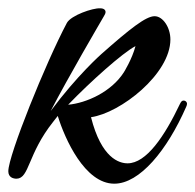

<svg xmlns="http://www.w3.org/2000/svg" viewBox="-87 -419 470 462"><path d="M163 -380C165 -383 167 -387 167 -390C167 -395 163 -399 154 -399C136 -400 84 -382 74 -364C23 -268 -67 -45 -67 -7C-67 8 -55 11 -47 11C-16 10 -21 -48 41 -126C44 -130 48 -135 52 -140C69 -85 117 23 188 23C249 23 315 -57 361 -162C362 -164 363 -167 363 -169C363 -174 359 -177 355 -177C351 -177 349 -175 346 -169C309 -91 265 -26 220 -26C200 -26 157 -38 132 -137C203 -147 323 -241 323 -324C323 -353 305 -380 285 -380C264 -380 226 -350 157 -289C157 -289 99 -238 35 -152C77 -233 152 -361 163 -380ZM239 -308C231 -277 211 -245 211 -245C181 -198 121 -171 77 -167C130 -222 208 -292 239 -308Z"/></svg>

Font: Mervale Script
Style: Regular
Weight: 400
Designer: Astigmatic (AOETI)
Foundry: Astigmatic (AOETI)
Version: Version 1.000